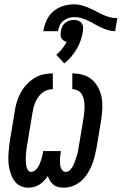

<svg xmlns="http://www.w3.org/2000/svg" viewBox="-20 -859 562 887"><path d="M274 8Q261 8 248.5 5Q236 2 227 -5.5Q218 -13 211.5 -23.5Q205 -34 201 -46Q193 -34 183.5 -24Q174 -14 162.5 -6.5Q151 1 137.5 4.5Q124 8 111 8Q93 8 77.5 1.5Q62 -5 51.5 -17Q41 -29 34.5 -44.5Q28 -60 24 -77Q20 -94 19 -111Q18 -128 19 -146Q20 -164 22 -181.5Q24 -199 27 -217L48 -344Q51 -366 57.5 -387.5Q64 -409 75 -429.5Q86 -450 102 -467.5Q118 -485 137.5 -497.5Q157 -510 179.5 -515Q202 -520 224 -520V-447Q211 -447 197.5 -442.5Q184 -438 173.5 -429Q163 -420 155 -408Q147 -396 142 -383.5Q137 -371 134 -358Q131 -345 129 -332L108 -205Q106 -195 104.5 -185.5Q103 -176 102 -166Q101 -156 100 -146.5Q99 -137 99 -127.5Q99 -118 99.5 -108.5Q100 -99 102 -90Q104 -81 109 -73Q114 -65 124 -65Q133 -65 141.5 -71.5Q150 -78 155 -86Q160 -94 163.5 -102.5Q167 -111 170 -120Q173 -129 175 -138Q177 -147 179 -156V-161H261V-156Q259 -147 258 -138Q257 -129 257 -120Q257 -111 257.5 -102.5Q258 -94 260.5 -85.5Q263 -77 269 -71Q275 -65 284 -65Q296 -65 305 -75Q314 -85 319 -96Q324 -107 328 -118.5Q332 -130 335.5 -141.5Q339 -153 341 -164.5Q343 -176 345 -188L366 -315Q368 -329 369.5 -343Q371 -357 370.5 -371Q370 -385 367.5 -398Q365 -411 358.5 -422.5Q352 -434 340 -440.5Q328 -447 314 -447V-520Q340 -520 364 -513Q388 -506 406 -490Q424 -474 435 -452Q446 -430 450 -405.5Q454 -381 452.5 -355Q451 -329 447 -303L426 -176Q422 -155 417 -134.5Q412 -114 403.5 -94Q395 -74 383 -55.5Q371 -37 354 -22Q337 -7 316 0.5Q295 8 274 8ZM248 -715H180Q184 -740 195 -764.5Q206 -789 226.5 -806.5Q247 -824 272.5 -831.5Q298 -839 323 -839Q342 -839 358.5 -834Q375 -829 391.5 -822Q408 -815 423 -807Q438 -799 454 -791.5Q470 -784 487 -779.5Q504 -775 522 -775L512 -715Q494 -715 478 -720Q462 -725 447 -732Q432 -739 417.5 -747.5Q403 -756 388 -763Q373 -770 357 -775Q341 -780 323 -780Q310 -780 297 -776Q284 -772 272.5 -762.5Q261 -753 255.5 -740.5Q250 -728 248 -715ZM277 -566 240 -606Q255 -618 267 -633.5Q279 -649 288 -665Q280 -667 273.5 -672Q267 -677 263.5 -683.5Q260 -690 260 -698.5Q260 -707 261 -715Q263 -726 267.5 -736Q272 -746 280.5 -753Q289 -760 300 -763.5Q311 -767 321 -767Q331 -767 341 -763.5Q351 -760 356.5 -753Q362 -746 363.5 -736Q365 -726 363 -715Q360 -694 353 -673.5Q346 -653 335 -634Q324 -615 309.5 -597.5Q295 -580 277 -566Z"/></svg>

Font: Iosevka Term Curly Md Obl
Style: Regular
Weight: 500
Italic angle: -9°
Designer: Belleve Invis
Foundry: Belleve Invis
Version: Version 32.3.0